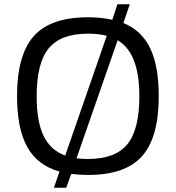

<svg xmlns="http://www.w3.org/2000/svg" viewBox="-20 -802 825 901"><path d="M507 -709 531 -782H589L559 -694Q645 -659 685 -575Q725 -491 725 -351Q725 -157 646.5 -69Q568 19 393 19Q356 19 314 14L291 79H233L259 3Q156 -26 108 -112Q60 -198 60 -351Q60 -545 139 -633Q218 -721 393 -721Q456 -721 507 -709ZM481 -634Q444 -644 393 -644Q265 -644 208.5 -575Q152 -506 152 -350Q152 -232 184.5 -164.5Q217 -97 286 -72ZM339 -59Q364 -56 393 -56Q521 -56 577.5 -125Q634 -194 634 -350Q634 -554 532 -613Z"/></svg>

Font: Fivo Sans Modern
Style: Regular
Weight: 400
Designer: Alexander Slobzheninov
Foundry: Alexander Slobzheninov
Version: 1.0